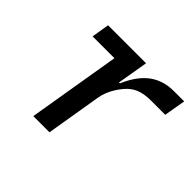

<svg xmlns="http://www.w3.org/2000/svg" viewBox="-123 -681 846 846"><g transform="rotate(45 300.0 -258.0)"><path d="M268.1 0 311.1 -258.2C319.6 -310 350.9 -350.5 364 -365.8C392.8 -399.5 427.2 -415.1 485.4 -415.1H574.2L591.6 -516H528.4C428.6 -516 373.2 -459.2 334.9 -371.8H329.5L354 -516H117.2L103.7 -433.2H239.7L167.3 0Z"/></g></svg>

Font: Margiela Mono Italic Medium It
Style: Regular
Weight: 500
Designer: Mike Abbink, Paul van der Laan, Pieter van Rosmalen
Foundry: Bold Monday
Version: Version 2.003 2021